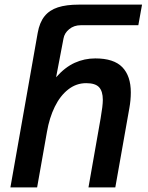

<svg xmlns="http://www.w3.org/2000/svg" viewBox="-20 -810 640 830"><path d="M321 -790H594L578 -701H329.5Q300 -701 279.2 -684Q258.5 -667 254.5 -643.5L222.5 -476Q261 -519.5 303 -538.5Q345 -557.5 392 -557.5Q472 -557.5 508.8 -519.5Q545.5 -481.5 545.5 -410.5Q545.5 -377 539 -341.5L478.5 0H362.5L415 -298.5Q424.5 -353 424.5 -378.5Q424.5 -415.5 408.2 -433Q392 -450.5 352.5 -450.5Q309.5 -450.5 274.8 -423.2Q240 -396 216.8 -348.5Q193.5 -301 183 -240L140.5 0H25L143 -668Q151 -713 172.5 -739.8Q194 -766.5 230.2 -778.2Q266.5 -790 321 -790Z"/></svg>

Font: JuliaMono SemiBoldItalic
Style: Regular
Weight: 600
Italic angle: -9°
Monospace: yes
Designer: cormullion
Foundry: corm
Version: Version 0.049; ttfautohint (v1.8.4)